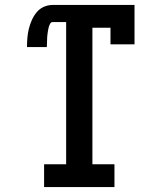

<svg xmlns="http://www.w3.org/2000/svg" viewBox="-20 -755 640 775"><path d="M158 0V-92H247V-666H193Q186 -666 182.5 -659.5Q179 -653 177 -646.5Q175 -640 174 -633Q173 -626 172 -619.5Q171 -613 170.5 -606Q170 -599 170 -592Q170 -585 169.5 -578.5Q169 -572 169 -565H89Q89 -584 90.5 -602.5Q92 -621 96.5 -639Q101 -657 108.5 -674Q116 -691 128 -705.5Q140 -720 157 -727.5Q174 -735 193 -735H523V-576H426V-643H353V-92H442V0Z"/></svg>

Font: Iosevka Curly Slab SmBdEx
Style: Regular
Weight: 600
Width: 7
Monospace: yes
Designer: Belleve Invis
Foundry: Belleve Invis
Version: Version 11.1.0; ttfautohint (v1.8.3)